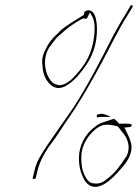

<svg xmlns="http://www.w3.org/2000/svg" viewBox="-20 -702 538 739"><path d="M153 -507C141 -483 141 -465 144 -445H145L144 -443C146 -412 160 -386 181 -371C213 -349 250 -378 278 -408C306 -441 335 -478 347 -532C359 -586 354 -650 330 -660C319 -666 307 -659 305 -656L303 -645C270 -623 236 -606 208 -580L207 -578C182 -555 169 -541 153 -507ZM178 -531 192 -549C197 -556 203 -562 214 -571C239 -594 270 -617 300 -631H304C315 -629 313 -628 316 -634L326 -654L335 -639C348 -616 346 -572 337 -532C325 -479 300 -445 274 -416C261 -401 240 -378 212 -374H211C203 -374 195 -377 189 -380H188C157 -400 133 -477 178 -531ZM106 -18C105 -14 107 -13 110 -13C115 -13 118 -16 118 -18L123 -40C135 -93 164 -133 193 -171C218 -208 241 -244 268 -283C302 -335 338 -399 371 -460C402 -517 436 -589 469 -640L490 -675C494 -683 483 -683 483 -681L462 -645C447 -622 432 -595 414 -562C368 -470 315 -369 262 -287C223 -230 191 -187 152 -128C132 -97 120 -78 112 -42ZM284 -98C283 -67 289 -42 299 -21C309 3 330 27 367 13C389 5 412 -15 432 -37C460 -68 488 -98 486 -140C485 -159 475 -178 467 -194L459 -211L480 -213C485 -214 487 -217 487 -221C488 -224 479 -226 466 -226H438C432 -234 428 -238 419 -245L370 -229C355 -223 342 -212 329 -200C307 -179 285 -141 284 -98ZM293 -100C294 -141 316 -174 335 -193C349 -207 367 -222 391 -222C405 -222 422 -219 434 -215L445 -201C460 -183 482 -156 473 -117V-116L466 -98L465 -97H464C447 -70 422 -35 393 -14C381 -4 366 7 343 4C324 4 313 -12 306 -27C296 -46 292 -72 293 -100ZM354 -261C351 -257 352 -250 356 -250L366 -252H406C394 -258 380 -265 367 -264C364 -263 357 -261 354 -261ZM490 -676V-675ZM477 -174Z"/></svg>

Font: Stray Cat
Style: HlCnObl
Weight: 100
Version: Version 1.0